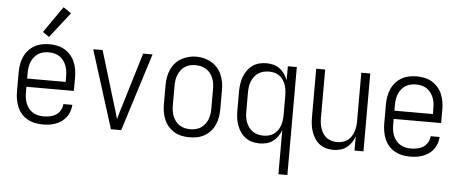

<svg xmlns="http://www.w3.org/2000/svg" viewBox="-60 -946 3119 1302"><g transform="rotate(5 1500.0 -295.5)"><path d="M251 8Q224 8 197.5 2.5Q171 -3 147.5 -16Q124 -29 106 -49.5Q88 -70 77.5 -95Q67 -120 62.5 -146.5Q58 -173 58 -200V-330Q58 -357 62.5 -383.5Q67 -410 77.5 -434.5Q88 -459 106 -479.5Q124 -500 147 -513.5Q170 -527 196.5 -532.5Q223 -538 250 -538Q277 -538 303.5 -532.5Q330 -527 353 -513.5Q376 -500 394 -479.5Q412 -459 422.5 -434.5Q433 -410 437.5 -383.5Q442 -357 442 -330V-237H119V-200Q119 -181 121.5 -162Q124 -143 131 -125Q138 -107 150 -91.5Q162 -76 178 -66Q194 -56 213 -51.5Q232 -47 251 -47Q273 -47 295.5 -51.5Q318 -56 336.5 -68Q355 -80 366.5 -100Q378 -120 379 -142H440Q439 -120 431.5 -98Q424 -76 410.5 -58Q397 -40 378.5 -27Q360 -14 339 -6Q318 2 296 5Q274 8 251 8ZM381 -293V-330Q381 -349 378.5 -368Q376 -387 369 -404.5Q362 -422 350.5 -437.5Q339 -453 323 -463.5Q307 -474 288 -478.5Q269 -483 250 -483Q231 -483 212 -478.5Q193 -474 177 -463.5Q161 -453 149.5 -437.5Q138 -422 131 -404.5Q124 -387 121.5 -368Q119 -349 119 -330V-293ZM242 -587 198 -617 323 -796 377 -760Z M715 0 548 -530H612L719 -177Q727 -151 735 -125Q743 -99 750 -72Q757 -99 765 -125Q773 -151 781 -177L888 -530H952L785 0Z M1250 8Q1223 8 1196.5 2.5Q1170 -3 1147 -16.5Q1124 -30 1106 -50.5Q1088 -71 1077.5 -95.5Q1067 -120 1062.5 -146.5Q1058 -173 1058 -200V-330Q1058 -357 1062.5 -383.5Q1067 -410 1077.5 -434.5Q1088 -459 1106 -480Q1124 -501 1147 -514Q1170 -527 1196.5 -534Q1223 -541 1250 -541Q1277 -541 1303.5 -534Q1330 -527 1353 -514Q1376 -501 1394 -480Q1412 -459 1422.5 -434.5Q1433 -410 1437.5 -383.5Q1442 -357 1442 -330V-200Q1442 -173 1437.5 -146.5Q1433 -120 1422.5 -95.5Q1412 -71 1394 -50.5Q1376 -30 1353 -16.5Q1330 -3 1303.5 2.5Q1277 8 1250 8ZM1250 -47Q1269 -47 1288 -51.5Q1307 -56 1323 -66.5Q1339 -77 1350.5 -92.5Q1362 -108 1369 -125.5Q1376 -143 1378.5 -162Q1381 -181 1381 -200V-330Q1381 -349 1378.5 -368Q1376 -387 1369 -405Q1362 -423 1350 -438.5Q1338 -454 1321.5 -464Q1305 -474 1286 -478.5Q1267 -483 1248 -483Q1229 -483 1210.5 -478.5Q1192 -474 1176.5 -463.5Q1161 -453 1149.5 -437.5Q1138 -422 1131 -404.5Q1124 -387 1121.5 -368Q1119 -349 1119 -330V-200Q1119 -181 1121.5 -162Q1124 -143 1131 -125.5Q1138 -108 1149.5 -92.5Q1161 -77 1177 -66.5Q1193 -56 1212 -51.5Q1231 -47 1250 -47Z M1873 205V-96Q1865 -73 1851 -53Q1837 -33 1817.5 -18.5Q1798 -4 1774.5 2Q1751 8 1727 8Q1701 8 1676.5 1.5Q1652 -5 1631.5 -20Q1611 -35 1596.5 -56Q1582 -77 1573.5 -100.5Q1565 -124 1561.5 -149.5Q1558 -175 1558 -200V-330Q1558 -355 1561.5 -380.5Q1565 -406 1573.5 -429.5Q1582 -453 1596.5 -474Q1611 -495 1631.5 -510Q1652 -525 1676.5 -531.5Q1701 -538 1727 -538Q1751 -538 1774.5 -532Q1798 -526 1817.5 -511.5Q1837 -497 1851 -477Q1865 -457 1873 -434V-530H1934V205ZM1749 -47Q1768 -47 1786 -51.5Q1804 -56 1819.5 -67Q1835 -78 1845.5 -93.5Q1856 -109 1862 -126.5Q1868 -144 1870.5 -162.5Q1873 -181 1873 -200V-330Q1873 -349 1870.5 -367.5Q1868 -386 1862 -403.5Q1856 -421 1845.5 -436.5Q1835 -452 1819.5 -463Q1804 -474 1786 -478.5Q1768 -483 1749 -483Q1730 -483 1711.5 -478.5Q1693 -474 1677 -463.5Q1661 -453 1649.5 -437.5Q1638 -422 1631 -404.5Q1624 -387 1621.5 -368Q1619 -349 1619 -330V-200Q1619 -181 1621.5 -162Q1624 -143 1631 -125.5Q1638 -108 1649.5 -92.5Q1661 -77 1677 -66.5Q1693 -56 1711.5 -51.5Q1730 -47 1749 -47Z M2227 8Q2203 8 2178.5 1Q2154 -6 2134.5 -21Q2115 -36 2101.5 -57.5Q2088 -79 2080 -102.5Q2072 -126 2069 -150.5Q2066 -175 2066 -200V-530H2127V-200Q2127 -181 2129.5 -163Q2132 -145 2138 -127.5Q2144 -110 2154.5 -94Q2165 -78 2180 -67.5Q2195 -57 2213 -52Q2231 -47 2250 -47Q2269 -47 2287 -52Q2305 -57 2320 -67.5Q2335 -78 2345.5 -94Q2356 -110 2362 -127.5Q2368 -145 2370.5 -163Q2373 -181 2373 -200V-530H2434V0H2373V-96Q2365 -73 2351 -53Q2337 -33 2318 -18.5Q2299 -4 2275 2Q2251 8 2227 8Z M2751 8Q2724 8 2697.5 2.5Q2671 -3 2647.5 -16Q2624 -29 2606 -49.5Q2588 -70 2577.5 -95Q2567 -120 2562.5 -146.5Q2558 -173 2558 -200V-330Q2558 -357 2562.5 -383.5Q2567 -410 2577.5 -434.5Q2588 -459 2606 -479.5Q2624 -500 2647 -513.5Q2670 -527 2696.5 -532.5Q2723 -538 2750 -538Q2777 -538 2803.5 -532.5Q2830 -527 2853 -513.5Q2876 -500 2894 -479.5Q2912 -459 2922.5 -434.5Q2933 -410 2937.5 -383.5Q2942 -357 2942 -330V-237H2619V-200Q2619 -181 2621.5 -162Q2624 -143 2631 -125Q2638 -107 2650 -91.5Q2662 -76 2678 -66Q2694 -56 2713 -51.5Q2732 -47 2751 -47Q2773 -47 2795.5 -51.5Q2818 -56 2836.5 -68Q2855 -80 2866.5 -100Q2878 -120 2879 -142H2940Q2939 -120 2931.5 -98Q2924 -76 2910.5 -58Q2897 -40 2878.5 -27Q2860 -14 2839 -6Q2818 2 2796 5Q2774 8 2751 8ZM2881 -293V-330Q2881 -349 2878.5 -368Q2876 -387 2869 -404.5Q2862 -422 2850.5 -437.5Q2839 -453 2823 -463.5Q2807 -474 2788 -478.5Q2769 -483 2750 -483Q2731 -483 2712 -478.5Q2693 -474 2677 -463.5Q2661 -453 2649.5 -437.5Q2638 -422 2631 -404.5Q2624 -387 2621.5 -368Q2619 -349 2619 -330V-293Z"/></g></svg>

Font: Iosevka Term Light
Style: Regular
Weight: 300
Monospace: yes
Designer: Belleve Invis
Foundry: Belleve Invis
Version: Version 9.0.1; ttfautohint (v1.8.3)